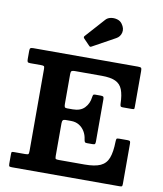

<svg xmlns="http://www.w3.org/2000/svg" viewBox="-106 -1105 1010 1190"><g transform="rotate(10 399.5 -510.0)"><path d="M118 -655Q132.5 -655 136.9 -652.1Q141.2 -649.2 141.2 -635V-119.5Q141.2 -102.3 137.6 -98.6Q134 -95 116.7 -95H49.2Q38 -95 34.6 -93.3Q31.2 -91.5 31.2 -80V-18Q31.2 -4 36 -2Q40.7 0 53.7 0H727.3Q740.3 0 743.3 -2.7Q746.3 -5.5 746.3 -18.5V-270Q746.3 -283.3 743.1 -286.6Q740 -290 726.8 -290H674.8Q661.3 -290 658.9 -286Q656.5 -282 656 -267.5Q654.8 -202.8 640.5 -165Q626.3 -127.3 591.1 -111.1Q556 -95 491.3 -95H330.8Q315 -95 310.6 -97.6Q306.3 -100.3 306.3 -116V-321Q306.3 -335.5 311 -341Q315.8 -346.5 327.3 -346.5H361.8Q391.5 -346.5 413.3 -333.1Q435 -319.7 448.1 -297.7Q461.3 -275.7 464.5 -249.5Q466.3 -237.5 469.4 -232.7Q472.5 -228 482.5 -228H517.8Q530.3 -228 533.3 -232Q536.3 -236 536.3 -248.5V-513.5Q536.3 -525.8 532.5 -529.4Q528.8 -533 516.5 -533H480.5Q471.5 -533 469 -528.4Q466.5 -523.8 465 -513Q460.3 -473.5 434.5 -446.3Q408.8 -419 359.5 -419H324.3Q312.3 -419 309.3 -424.5Q306.3 -430 306.3 -444.5V-632.2Q306.3 -647.5 312 -651.2Q317.8 -655 331.8 -655H501.3Q556.8 -655 587.6 -640.7Q618.5 -626.5 631.5 -593.5Q644.5 -560.5 646 -504.5Q646.5 -495 648.9 -490Q651.3 -485 662.3 -485H719.8Q733.5 -485 734.9 -488.2Q736.3 -491.5 736.3 -504.5V-726Q736.3 -741.7 732.3 -745.9Q728.3 -750 712.3 -750H53.7Q40.5 -750 35.9 -746.6Q31.2 -743.3 31.2 -729V-677.5Q31.2 -664.2 34.5 -659.6Q37.7 -655 51.7 -655ZM391 -825.5Q395.8 -820.2 399.1 -819.9Q402.5 -819.5 408.5 -823.2L549.5 -901Q573 -913.8 579.5 -940.5Q586 -967.3 565.5 -995Q554.3 -1010.8 534 -1016.4Q513.8 -1022 493.8 -1018Q473.8 -1014 462 -1000.5L354.5 -880.5Q346 -872.3 354.3 -863.5Z"/></g></svg>

Font: Besley
Style: Regular
Weight: 400
Designer: Owen Earl
Foundry: indestructible type*
Version: Version 4.000